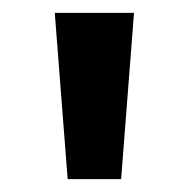

<svg xmlns="http://www.w3.org/2000/svg" viewBox="-20 -734 293 298"><path d="M85 -456 65 -714H188L168 -456Z"/></svg>

Font: Noto Sans Khmer SemiBold
Style: Regular
Weight: 600
Version: Version 2.003